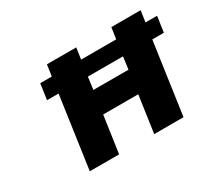

<svg xmlns="http://www.w3.org/2000/svg" viewBox="-133 -941 1303 1180"><g transform="rotate(-30 518.5 -350.5)"><path d="M191.9 -509.8 208 -621.1H290L301.8 -701.2H509.8L498 -621.1H747.1L758.8 -701.2H966.8L955.1 -621.1H1037.1L1021 -509.8H939L866.2 0H658.2L695.8 -261.2H446.8L409.2 0H201.2L273.9 -509.8ZM470.2 -421.9H719.2L731 -509.8H481.9Z"/></g></svg>

Font: Trueno ExtraBold
Style: Italic
Weight: 800
Designer: Julieta Ulanovsky
Foundry: Julieta Ulanovsky
Version: Version 3.001b | FøM Fix